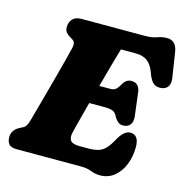

<svg xmlns="http://www.w3.org/2000/svg" viewBox="-108 -821 919 942"><g transform="rotate(15 351.5 -350.0)"><path d="M382 0H54.5Q24 0 13.8 -13.8Q3.5 -27.5 3.5 -48Q3.5 -68 14.2 -82.2Q25 -96.5 39.5 -103.5L55 -111.5Q66 -117 71.8 -126.2Q77.5 -135.5 84 -157Q89.5 -177.5 99.8 -214.2Q110 -251 122.2 -296Q134.5 -341 147 -387.5Q159.5 -434 170.2 -475.2Q181 -516.5 188 -545Q193.5 -566.5 190.2 -576.2Q187 -586 178 -591.5L164 -600Q152.5 -606.5 144.5 -616.2Q136.5 -626 136.5 -643Q136.5 -668 151.5 -684Q166.5 -700 196 -700H518Q553.5 -700 577.8 -709Q602 -718 626 -718Q673 -718 681.5 -663L701.5 -534Q705.5 -508 695.2 -492.5Q685 -477 664.5 -474Q641 -470 623.8 -482Q606.5 -494 593 -532.5Q580.5 -569.5 557.5 -587.5Q534.5 -605.5 496.5 -605.5H421.5Q413.5 -578.5 398 -523.5Q382.5 -468.5 365.5 -405H422Q436 -405 446.2 -411.5Q456.5 -418 469.5 -441Q478.5 -457 489 -463.2Q499.5 -469.5 512.5 -469.5Q532.5 -469.5 543.8 -457.5Q555 -445.5 557.5 -425L572 -307Q575.5 -276.5 562.5 -262Q549.5 -247.5 528 -247.5Q511.5 -247.5 501 -256.8Q490.5 -266 483.5 -278.5Q473 -300 458.8 -305.5Q444.5 -311 418 -311H339.5Q324.5 -254 312.5 -208.2Q300.5 -162.5 296.5 -143Q292.5 -120.5 303 -107.5Q313.5 -94.5 348 -94.5H389.5Q421.5 -94.5 442.2 -100.5Q463 -106.5 478.8 -122.8Q494.5 -139 511.5 -170Q540 -223 572.5 -223Q616.5 -223 616.5 -161Q616.5 -112.5 600 -71.8Q583.5 -31 553.2 -6.5Q523 18 481.5 18Q457 18 434.8 9Q412.5 0 382 0Z"/></g></svg>

Font: Fraunces 72pt S100 Black
Style: Italic
Weight: 900
Italic angle: -16°
Version: Version 1.000; ttfautohint (v1.8.3)